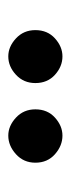

<svg xmlns="http://www.w3.org/2000/svg" viewBox="130 -776 174 475"><g transform="rotate(-90 217.5 -538.0)"><path d="M53 -538Q53 -567 74 -586Q95 -605 120 -605Q144 -605 164.5 -586Q185 -567 185 -538Q185 -508 164.5 -489.5Q144 -471 120 -471Q95 -471 74 -489.5Q53 -508 53 -538ZM250 -538Q250 -567 270.5 -586Q291 -605 316 -605Q340 -605 360.5 -586Q381 -567 381 -538Q381 -508 360.5 -489.5Q340 -471 316 -471Q291 -471 270.5 -489.5Q250 -508 250 -538Z"/></g></svg>

Font: Reem Kufi Fun SemiBold
Style: Regular
Weight: 600
Designer: Khaled Hosny
Version: Version 1.005